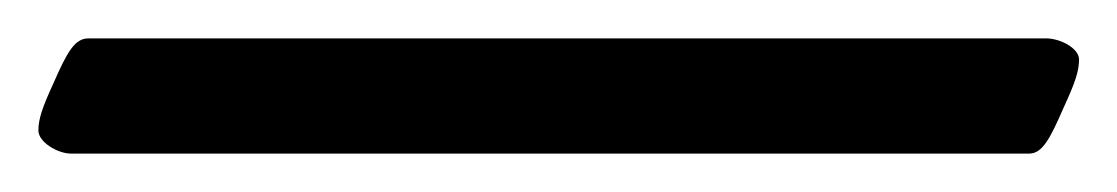

<svg xmlns="http://www.w3.org/2000/svg" viewBox="-41 105 582 100"><path d="M-21 173C-21 179 -11 185 -4 185H495C502 185 506 177 513 161C519 148 521 142 521 136C521 130 511 125 504 125H5C-2 125 -6 132 -13 148C-19 161 -21 167 -21 173Z"/></svg>

Font: Monomakh Unicode
Style: Regular
Weight: 400
Version: Version 1.2